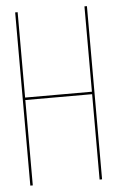

<svg xmlns="http://www.w3.org/2000/svg" viewBox="-51 -736 473 773"><g transform="rotate(-5 185.0 -350.0)"><path d="M320 -345H50V0H40V-700H50V-355H320V-700H330V0H320Z"/></g></svg>

Font: Bebas Neue Thin
Style: Regular
Weight: 200
Designer: Ryoichi Tsunekawa
Foundry: Ryoichi Tsunekawa
Version: Version 1.003;PS 001.003;hotconv 1.0.70;makeotf.lib2.5.58329